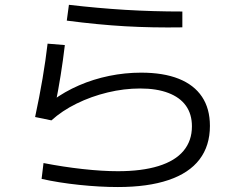

<svg xmlns="http://www.w3.org/2000/svg" viewBox="-20 -752 978 782"><path d="M149.4 -23.4 157.2 -87.9Q237.3 -72.3 316.9 -63.5Q396.5 -54.7 460 -54.7Q557.6 -54.7 625.5 -75.7Q693.4 -96.7 727.5 -137.7Q761.7 -178.7 761.7 -237.3Q761.7 -287.1 737.3 -321.3Q712.9 -355.5 665.5 -373.5Q618.2 -391.6 550.8 -391.6Q485.4 -391.6 418.5 -375.5Q351.6 -359.4 292 -330.1Q232.4 -300.8 189.5 -261.7L123 -275.4Q140.6 -357.4 153.3 -432.1Q166 -506.8 173.8 -574.2L244.1 -568.4Q229.5 -444.3 205.1 -324.2L194.3 -342.8Q243.2 -378.9 301.8 -404.3Q360.4 -429.7 424.8 -442.9Q489.3 -456.1 554.7 -456.1Q645.5 -456.1 708 -431.2Q770.5 -406.2 802.7 -357.9Q835 -309.6 835 -239.3Q835 -158.2 792.5 -102.5Q750 -46.9 666 -18.6Q582 9.8 460 9.8Q386.7 9.8 302.7 1Q218.8 -7.8 149.4 -23.4ZM252 -668 260.7 -732.4Q377 -718.8 489.7 -711.9Q602.5 -705.1 722.7 -705.1V-640.6Q600.6 -638.7 489.7 -645Q378.9 -651.4 252 -668Z"/></svg>

Font: Pretendard JP Variable
Style: Regular
Weight: 400
Designer: Base glyphs from Inter by Rasmus Andersson; Hangul glyphs from Noto Sans CJK(Source Han Sans) by Jang Soo-young and Kang
Foundry: Kil Hyung-jin
Version: Version 1.307;Glyphs 3.2 (3192)